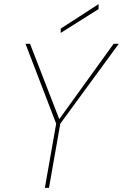

<svg xmlns="http://www.w3.org/2000/svg" viewBox="-20 -913 597 933"><path d="M198 0 253 -312 104 -700H126L268 -334L532 -700H557L273 -312L218 0ZM275 -753V-774L459 -893V-869Z"/></svg>

Font: DM Sans 16pt Thin
Style: Italic
Weight: 250
Italic angle: -10°
Version: Version 4.004;gftools[0.9.30]